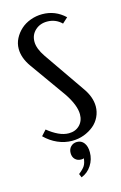

<svg xmlns="http://www.w3.org/2000/svg" viewBox="-105 -551 476 754"><g transform="rotate(-15 132.5 -173.5)"><path d="M216 -446Q192 -470 157 -470Q128 -470 108.5 -452Q89 -434 89 -406Q89 -378 113 -343L227 -178Q256 -138 256 -99Q256 -77 246.5 -57Q237 -37 220 -23Q203 -9 180.5 -0.5Q158 8 132 8Q102 8 73.5 -4.5Q45 -17 22 -40L42 -62Q64 -44 85.5 -34Q107 -24 127 -24Q154 -24 171 -41Q188 -58 188 -85Q188 -122 153 -174L49 -320Q22 -358 22 -395Q22 -417 32 -436.5Q42 -456 58.5 -471Q75 -486 98 -494.5Q121 -503 146 -503Q199 -503 238 -466ZM158 86Q154 88 147 88Q132 88 122.5 78.5Q113 69 113 53Q113 37 123 27Q133 17 148 17Q166 17 176.5 31Q187 45 187 69Q187 98 171.5 122Q156 146 130 156L124 141Q142 127 149 116Q156 105 158 86Z"/></g></svg>

Font: Moniqa Paragraph
Style: Regular
Weight: 400
Designer: Rajesh Rajput
Foundry: Rajesh Rajput
Version: Version 1.000